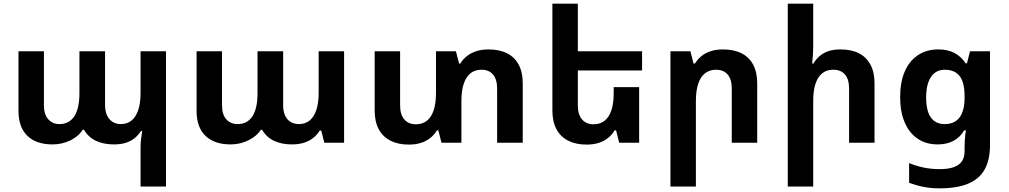

<svg xmlns="http://www.w3.org/2000/svg" viewBox="-20 -780 5515 1049"><path d="M748 239V27Q748 1 750.5 -19Q753 -39 757 -64H750Q736 -42 716 -25.5Q696 -9 668 0Q640 9 602 9Q545 9 503.5 -11Q462 -31 439 -71H431Q411 -36 365.5 -13.5Q320 9 267 9Q178 9 129.5 -38Q81 -85 81 -174V-500H220V-205Q220 -155 243.5 -128.5Q267 -102 305 -102Q358 -102 386 -145Q414 -188 414 -272V-500H554V-205Q554 -172 565 -149Q576 -126 595.5 -114Q615 -102 640 -102Q674 -102 698 -121Q722 -140 735 -178Q748 -216 748 -272V-500H887V239Z M1240 9Q1151 9 1102.5 -38Q1054 -85 1054 -174V-500H1193V-205Q1193 -154 1216.5 -128Q1240 -102 1278 -102Q1331 -102 1359 -144.5Q1387 -187 1387 -272V-500H1527V-205Q1527 -171 1538 -148Q1549 -125 1568.5 -113.5Q1588 -102 1613 -102Q1647 -102 1671 -121Q1695 -140 1708 -178Q1721 -216 1721 -272V-500H1860V0H1752L1735 -67H1727Q1714 -45 1692.5 -27.5Q1671 -10 1642 -0.5Q1613 9 1575 9Q1518 9 1476.5 -11Q1435 -31 1412 -71H1405Q1384 -37 1338.5 -14Q1293 9 1240 9Z M2649 -510Q2708 -510 2750 -489Q2792 -468 2814 -426.5Q2836 -385 2836 -325V0H2696V-296Q2696 -347 2673.5 -373Q2651 -399 2611 -399Q2575 -399 2550.5 -379.5Q2526 -360 2513.5 -322Q2501 -284 2501 -228V0H2392L2375 -68H2367Q2354 -45 2332 -27Q2310 -9 2280.5 0.5Q2251 10 2214 10Q2155 10 2113 -11.5Q2071 -33 2049 -74.5Q2027 -116 2027 -176V-500H2166V-204Q2166 -154 2189 -127.5Q2212 -101 2252 -101Q2288 -101 2312.5 -120.5Q2337 -140 2349.5 -178Q2362 -216 2362 -272V-500H2471L2488 -433H2495Q2509 -456 2531 -473.5Q2553 -491 2582.5 -500.5Q2612 -510 2649 -510Z M3472 -304V0H3363L3346 -68H3338Q3325 -45 3303 -27Q3281 -9 3251.5 0.5Q3222 10 3185 10Q3126 10 3084 -11.5Q3042 -33 3020 -74.5Q2998 -116 2998 -176V-760H3137V-204Q3137 -154 3160 -127.5Q3183 -101 3223 -101Q3259 -101 3283.5 -120.5Q3308 -140 3320.5 -178Q3333 -216 3333 -272V-304ZM3065 -500H3488V-395H3065Z M3643 239V-500H3752L3769 -433H3777Q3791 -456 3812.5 -473.5Q3834 -491 3863.5 -500.5Q3893 -510 3930 -510Q3989 -510 4031 -489Q4073 -468 4095 -426.5Q4117 -385 4117 -325V0H3978V-296Q3978 -347 3955.5 -373Q3933 -399 3892 -399Q3857 -399 3832 -379.5Q3807 -360 3794.5 -322Q3782 -284 3782 -228V239Z M4423 -760V-526Q4423 -503 4421.5 -479.5Q4420 -456 4417 -433H4424Q4438 -456 4458 -473.5Q4478 -491 4506 -500.5Q4534 -510 4571 -510Q4631 -510 4672.5 -489Q4714 -468 4736 -426.5Q4758 -385 4758 -325V0H4619V-296Q4619 -347 4596.5 -373Q4574 -399 4533 -399Q4479 -399 4451 -355.5Q4423 -312 4423 -228V239H4284V-760Z M5112 249Q5068 249 5028.5 241.5Q4989 234 4947 219V111Q4983 126 5024 135Q5065 144 5115 144Q5163 144 5193 132.5Q5223 121 5236.5 99.5Q5250 78 5250 48V27Q5250 7 5251.5 -16Q5253 -39 5257 -68H5248Q5226 -30 5189.5 -10.5Q5153 9 5103 9Q5039 9 4993 -22.5Q4947 -54 4922.5 -112Q4898 -170 4898 -249Q4898 -331 4923 -389Q4948 -447 4995 -478.5Q5042 -510 5107 -510Q5157 -510 5194 -491Q5231 -472 5256 -434H5263L5280 -500H5389V12Q5389 91 5361 143.5Q5333 196 5272 222.5Q5211 249 5112 249ZM5142 -102Q5169 -102 5189.5 -111.5Q5210 -121 5223.5 -139.5Q5237 -158 5243.5 -185Q5250 -212 5250 -248V-256Q5250 -303 5239 -334.5Q5228 -366 5204 -382.5Q5180 -399 5141 -399Q5109 -399 5086.5 -381.5Q5064 -364 5052 -330.5Q5040 -297 5040 -248Q5040 -175 5065.5 -138.5Q5091 -102 5142 -102Z"/></svg>

Font: Noto Sans Armenian
Style: Regular
Weight: 400
Designer: Monotype Design Team
Foundry: Monotype Imaging Inc.
Version: Version 2.007